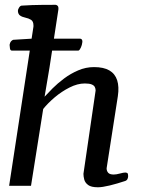

<svg xmlns="http://www.w3.org/2000/svg" viewBox="-20 -775 602 801"><path d="M18.1 0 119.1 -661.1Q119.6 -663.1 119.6 -664.8Q119.6 -666.5 119.6 -668.5Q119.6 -686 109.4 -692.4Q99.1 -698.7 85.7 -701.4Q72.3 -704.1 63.5 -710.4Q59.6 -712.9 57.1 -718.3Q54.7 -723.6 54.7 -730Q54.7 -735.8 59.6 -743.4Q64.5 -751 70.3 -751.5Q115.2 -754.4 154.3 -754.6Q193.4 -754.9 211.9 -754.9Q215.8 -754.9 220.2 -751Q224.6 -747.1 223.6 -735.4L186.5 -493.2L166 -371.6Q178.7 -385.7 199.5 -406.5Q220.2 -427.2 247.3 -447.5Q274.4 -467.8 306.2 -481.4Q337.9 -495.1 372.1 -495.1Q412.6 -495.1 436.3 -481.2Q460 -467.3 468.8 -440.2Q477.5 -413.1 471.7 -374L424.8 -72.8Q424.8 -62 431.2 -54.4Q437.5 -46.9 454.6 -46.9Q464.8 -46.9 480 -51Q495.1 -55.2 502.4 -55.2Q506.8 -55.2 510.7 -53.2Q514.6 -51.3 514.6 -40.5Q514.6 -34.7 512 -28.6Q509.3 -22.5 502.4 -20Q468.8 -8.8 437.7 -1.2Q406.7 6.3 388.7 6.3Q360.4 6.3 347.7 -3.2Q335 -12.7 331.5 -25.9Q328.1 -39.1 328.1 -49.8L378.9 -397.5Q378.9 -404.8 375.7 -411.6Q372.6 -418.5 362.8 -422.6Q353 -426.8 334 -426.8Q303.2 -426.8 270 -409.9Q236.8 -393.1 208 -368.7Q179.2 -344.2 160.2 -320.3L109.4 0ZM114.3 -613.8H314Q323.7 -612.8 323.7 -601.6Q323.7 -598.6 323.2 -597.2Q322.3 -587.9 317.6 -577.1Q313 -566.4 307.6 -564H108.4H28.8Q22.9 -564.5 21.5 -573.2Q20 -582 20 -587.9Q21.5 -597.2 25.6 -602.1Q29.8 -606.9 34.7 -608.9Z"/></svg>

Font: Gelasio
Style: Italic
Weight: 400
Italic angle: -8.5°
Designer: Eben Sorkin
Foundry: Eben Sorkin
Version: Version 1.008